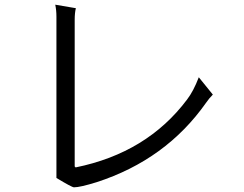

<svg xmlns="http://www.w3.org/2000/svg" viewBox="-20 -778 1040 820"><path d="M296 22Q322 22 393 0Q689 -96 860 -339Q873 -358 889 -374L829 -448Q806 -388 779 -353Q608 -125 303 -63L299 -67V-693Q299 -723 304 -743L216 -758Q221 -734 221 -707V-18Q287 22 296 22Z"/></svg>

Font: Sawarabi Gothic
Style: Regular
Weight: 400
Designer: mshio (mshio@users.sourceforge.jp)
Version: Version 20141215